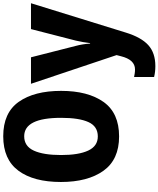

<svg xmlns="http://www.w3.org/2000/svg" viewBox="86 -852 1005 1218"><g transform="rotate(-90 589.0 -242.5)"><path d="M622 -358Q622 -528 552.5 -626.5Q483 -725 334 -725Q187 -725 115.5 -628.5Q44 -532 44 -359Q44 -189 115 -89.5Q186 10 333 10Q482 10 552 -89Q622 -188 622 -358ZM215 -358Q215 -470 243 -531Q271 -592 334 -592Q451 -592 451 -358Q451 -244 424 -184.5Q397 -125 333 -125Q272 -125 243.5 -185.5Q215 -246 215 -358ZM667 -549 849 -6 842 21Q820 111 758 111Q744 111 732 109Q720 107 710 105V232Q742 240 779 240Q863 240 912.5 195Q962 150 992 52L1178 -549H1014L941 -265Q930 -218 925 -174H922Q919 -222 907 -266L835 -549Z"/></g></svg>

Font: Noto Sans Display SemiCondensed Extra
Style: Regular
Weight: 800
Width: 4
Designer: Monotype Design Team
Foundry: Monotype Imaging Inc.
Version: Version 1.900